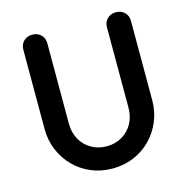

<svg xmlns="http://www.w3.org/2000/svg" viewBox="-107 -811 900 927"><g transform="rotate(-15 343.5 -347.5)"><path d="M344 15Q287 15 238 -5.5Q189 -26 152.5 -63Q116 -100 95.5 -149Q75 -198 75 -254V-651Q75 -677 92 -693.5Q109 -710 135 -710Q161 -710 178 -693.5Q195 -677 195 -651V-249Q195 -205 214 -170.5Q233 -136 267 -116Q301 -96 344 -96Q387 -96 421 -116Q455 -136 474 -170.5Q493 -205 493 -249V-651Q493 -677 510 -693.5Q527 -710 553 -710Q579 -710 596 -693.5Q613 -677 613 -651V-254Q613 -198 592.5 -149Q572 -100 535.5 -63Q499 -26 450 -5.5Q401 15 344 15Z"/></g></svg>

Font: National Park SemiBold
Style: Regular
Weight: 600
Designer: Andrea Herstowski, Ben Hoepner
Version: Version 1.009